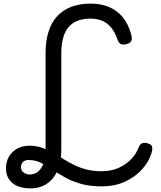

<svg xmlns="http://www.w3.org/2000/svg" viewBox="-20 -1021 892 1062"><path d="M148 21Q108 21 77.5 8.5Q47 -4 30 -29Q13 -54 13 -89Q13 -126 29.5 -154.5Q46 -183 75.5 -199Q105 -215 143 -215Q180 -215 211 -204.5Q242 -194 270 -178Q298 -162 326.5 -144Q355 -126 387 -110Q419 -94 456.5 -84Q494 -74 542 -74Q596 -74 637.5 -93Q679 -112 707 -142Q735 -172 747 -206Q754 -223 766 -228.5Q778 -234 797 -228Q814 -224 819.5 -213Q825 -202 820 -182Q805 -127 765 -83.5Q725 -40 668.5 -15Q612 10 545 10Q475 10 424.5 -5Q374 -20 336.5 -41.5Q299 -63 267.5 -84.5Q236 -106 205.5 -121Q175 -136 138 -136Q117 -136 106.5 -124.5Q96 -113 96 -96Q96 -78 110.5 -67Q125 -56 144 -56Q185 -56 208.5 -92.5Q232 -129 232 -188V-726Q232 -793 248 -844.5Q264 -896 295.5 -930.5Q327 -965 373.5 -983Q420 -1001 481 -1001Q538 -1001 582.5 -982.5Q627 -964 658 -927Q689 -890 705 -832Q712 -809 707 -796.5Q702 -784 683 -778Q660 -771 648 -777.5Q636 -784 629 -805Q617 -840 597.5 -865.5Q578 -891 548.5 -904.5Q519 -918 479 -918Q440 -918 410 -906.5Q380 -895 360 -872Q340 -849 329.5 -812.5Q319 -776 319 -726V-188Q319 -124 298 -77Q277 -30 239 -4.5Q201 21 148 21Z"/></svg>

Font: Playwrite PL
Style: Regular
Weight: 400
Designer: Veronika Burian, José Scaglione
Foundry: TypeTogether
Version: Version 1.002